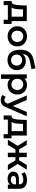

<svg xmlns="http://www.w3.org/2000/svg" viewBox="2178 -2998 1020 5417"><g transform="rotate(90 2688.5 -289.0)"><path d="M654 -106V119H537V0H125V119H9V-106H34Q85 -108 103.5 -171.5Q122 -235 128 -351L135 -534H575V-106ZM187 -106H450V-428H245L242 -342Q238 -250 227 -192Q216 -134 187 -106Z M720 -267Q720 -327 741.5 -377Q763 -427 800.5 -463Q838 -499 890 -519.5Q942 -540 1004 -540Q1066 -540 1118 -519.5Q1170 -499 1208 -463Q1246 -427 1267.5 -377Q1289 -327 1289 -267Q1289 -207 1267.5 -157Q1246 -107 1208 -70.5Q1170 -34 1118 -13.5Q1066 7 1004 7Q944 8 891.5 -13Q839 -34 800.5 -70.5Q762 -107 740.5 -157.5Q719 -208 720 -267ZM1163 -267Q1163 -304 1151 -335Q1139 -366 1118 -388Q1097 -410 1067.5 -422Q1038 -434 1004 -434Q969 -434 940 -422Q911 -410 890 -388Q869 -366 857.5 -335Q846 -304 846 -267Q846 -229 857.5 -198.5Q869 -168 890 -146Q911 -124 940 -112Q969 -100 1004 -100Q1038 -100 1067.5 -112Q1097 -124 1118 -146Q1139 -168 1151 -198.5Q1163 -229 1163 -267Z M1958 -252Q1958 -175 1922 -115.5Q1886 -56 1821 -23Q1756 10 1673 10Q1534 10 1458 -82Q1382 -174 1382 -347Q1382 -508 1451 -602Q1520 -696 1662 -726L1910 -779L1928 -667L1703 -621Q1606 -601 1558 -553Q1510 -505 1502 -418Q1538 -461 1589 -484.5Q1640 -508 1701 -508Q1777 -508 1835 -475.5Q1893 -443 1925.5 -385Q1958 -327 1958 -252ZM1830 -249Q1830 -318 1787.5 -360Q1745 -402 1676 -402Q1606 -402 1563 -360Q1520 -318 1520 -249Q1520 -179 1563.5 -135Q1607 -91 1676 -91Q1745 -91 1787.5 -135.5Q1830 -180 1830 -249Z M2646 -267Q2646 -205 2625.5 -154.5Q2605 -104 2569 -68Q2533 -32 2483 -12.5Q2433 7 2375 7Q2267 7 2204 -65V194H2079V-534H2198V-464Q2229 -502 2274.5 -521Q2320 -540 2375 -540Q2433 -540 2483 -520.5Q2533 -501 2569 -465Q2605 -429 2625.5 -378.5Q2646 -328 2646 -267ZM2519 -267Q2519 -304 2507 -335Q2495 -366 2474 -388Q2453 -410 2424 -422Q2395 -434 2361 -434Q2327 -434 2298 -422Q2269 -410 2247.5 -388.5Q2226 -367 2214 -336Q2202 -305 2202 -267Q2202 -229 2214 -198Q2226 -167 2247.5 -145.5Q2269 -124 2298 -112Q2327 -100 2361 -100Q2395 -100 2424 -112Q2453 -124 2474 -146Q2495 -168 2507 -198.5Q2519 -229 2519 -267Z M3259 -534 3009 43Q2974 130 2924 165.5Q2874 201 2803 201Q2763 201 2724 188Q2685 175 2660 152L2710 60Q2728 77 2752.5 87Q2777 97 2802 97Q2835 97 2856.5 80Q2878 63 2896 23L2905 2L2672 -534H2802L2970 -139L3139 -534Z M3883 -106V119H3766V0H3354V119H3238V-106H3263Q3314 -108 3332.5 -171.5Q3351 -235 3357 -351L3364 -534H3804V-106ZM3416 -106H3679V-428H3474L3471 -342Q3467 -250 3456 -192Q3445 -134 3416 -106Z M4502 -214H4412V0H4288V-214H4198L4068 0H3920L4095 -276L3933 -534H4066L4196 -318H4288V-534H4412V-318H4503L4634 -534H4767L4605 -276L4781 0H4632Z M5306 -313V0H5188V-65Q5141 7 5020 7Q4975 7 4938 -5Q4901 -17 4875 -38Q4849 -59 4835 -88.5Q4821 -118 4821 -153Q4821 -225 4874.5 -268.5Q4928 -312 5043 -312H5181V-320Q5181 -377 5147.5 -406.5Q5114 -436 5048 -436Q5003 -436 4959.5 -422Q4916 -408 4886 -383L4837 -474Q4879 -506 4938 -523Q4997 -540 5063 -540Q5181 -540 5243.5 -484Q5306 -428 5306 -313ZM5181 -167V-229H5052Q4944 -229 4944 -158Q4944 -124 4971 -104Q4998 -84 5046 -84Q5094 -84 5130 -105.5Q5166 -127 5181 -167Z"/></g></svg>

Font: CMG Sans SemiBold
Style: Regular
Weight: 600
Designer: Julieta Ulanovsky
Foundry: Julieta Ulanovsky
Version: Version 7.200